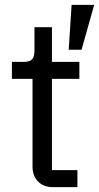

<svg xmlns="http://www.w3.org/2000/svg" viewBox="-20 -771 408 791"><path d="M263 -566 275 -751H368L316 -566ZM199 0Q159 0 136.5 -23.5Q114 -47 114 -85V-446H29V-516H77Q102 -516 112 -526.5Q122 -537 122 -563V-659H194V-516H307V-446H194V-70H299V0Z"/></svg>

Font: Anuphan
Style: Regular
Weight: 400
Designer: Mike Abbink, Paul van der Laan, Pieter van Rosmalen, Mint Tantisuwanna
Foundry: Bold Monday; Cadson Demak
Version: Version 3.002;hotconv 1.0.109;makeotfexe 2.5.65596